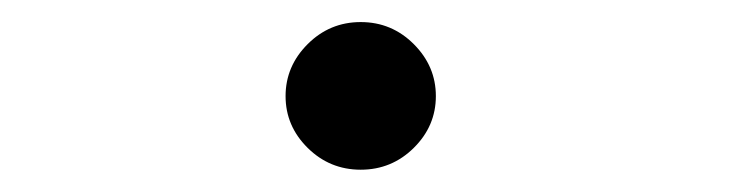

<svg xmlns="http://www.w3.org/2000/svg" viewBox="-20 -144 680 174"><path d="M258.8 -10Q238.8 -29.8 238.8 -56.9Q238.8 -84 258.8 -104Q278.8 -124 306.9 -124Q335 -124 355 -104Q375 -84 375 -56.9Q375 -29.8 355 -10Q335 9.8 306.9 9.8Q278.8 9.8 258.8 -10Z"/></svg>

Font: Linux Libertine Mono
Style: Mono
Weight: 400
Designer: Philipp H. Poll
Foundry: Philipp H. Poll
Version: Version 5.1.7 ; ttfautohint (v0.9)